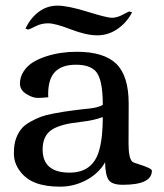

<svg xmlns="http://www.w3.org/2000/svg" viewBox="-20 -664 592 695"><path d="M448.2 -622.6 458 -619.1Q439 -582.5 405.5 -559.3Q372.1 -536.1 332 -536.1Q292 -536.1 235.8 -557.9Q179.7 -579.6 154.5 -579.6Q129.4 -579.6 108.6 -568.8Q87.9 -558.1 81.5 -557.1L72.3 -560.5Q89.4 -597.7 119.6 -620.6Q149.9 -643.6 187.7 -643.6Q225.6 -643.6 296.4 -621.6Q367.2 -599.6 385 -599.6Q402.8 -599.6 424.3 -610.8Q445.8 -622.1 448.2 -622.6ZM148.4 -460.4Q199.2 -476.6 257.8 -476.6Q356.4 -476.6 401.1 -432.9Q445.8 -389.2 445.8 -288.6L445.3 -144.5Q445.3 -92.3 458.5 -79.1Q461.9 -75.7 480 -70.3Q529.8 -54.7 529.8 -46.4Q529.8 4.9 424.8 4.9Q385.3 4.9 373.3 -12.7Q361.3 -30.3 360.4 -76.7Q338.4 -37.1 293.5 -12.7Q248.5 11.7 197.3 11.7Q146 11.7 110.4 -1.5Q74.7 -14.6 52.5 -44.2Q30.3 -73.7 30.3 -107.9Q30.3 -142.1 38.1 -162.8Q45.9 -183.6 57.6 -197.8Q69.3 -211.9 89.6 -223.1Q109.9 -234.4 127.4 -241Q145 -247.6 172.9 -252.9Q213.9 -260.7 241.7 -263.9Q269.5 -267.1 270.5 -267.6Q273.4 -268.1 304 -271.2Q334.5 -274.4 352.1 -284.2Q352.1 -377 327.1 -405.3Q305.2 -429.7 254.9 -429.7Q204.6 -429.7 179.4 -404.1Q154.3 -378.4 154.3 -322.8L154.8 -312Q134.3 -309.6 116 -309.6Q97.7 -309.6 75 -324Q52.2 -338.4 52.2 -361.6Q52.2 -384.8 65.4 -405.3Q78.6 -425.8 99.6 -438.7Q120.6 -451.7 148.4 -460.4ZM352.1 -240.2Q318.8 -228 277.1 -223.4Q235.4 -218.8 211.4 -212.4Q187.5 -206.1 171.4 -196.8Q134.3 -175.3 134.3 -123Q134.3 -39.1 231.9 -39.1Q316.4 -39.1 338.9 -119.6Q352.1 -165.5 352.1 -240.2Z"/></svg>

Font: Corben
Style: Regular
Weight: 400
Designer: vernon adams
Foundry: vernon adams
Version: Version 1.101